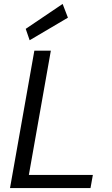

<svg xmlns="http://www.w3.org/2000/svg" viewBox="-20 -958 569 978"><path d="M31 0 155 -700H239L127 -67H453L441 0ZM131 -753 111 -811 299 -938 326 -868Z"/></svg>

Font: DM Sans 12pt
Style: Italic
Weight: 400
Italic angle: -10°
Version: Version 4.004;gftools[0.9.30]